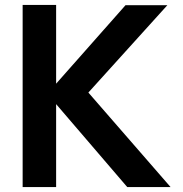

<svg xmlns="http://www.w3.org/2000/svg" viewBox="-20 -760 743 780"><path d="M208 0V-337L497 0H673L339 -384L660 -739H490L208 -420V-740H72V0Z"/></svg>

Font: Be Vietnam Pro SemiBold
Style: Regular
Weight: 600
Designer: Lam Bao, Tony Le, Vietanh Nguyen
Foundry: Yellow Type Foundry
Version: Version 1.002